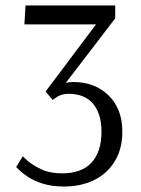

<svg xmlns="http://www.w3.org/2000/svg" viewBox="-20 -670 515 700"><path d="M214 10Q169 10 136 -0.5Q103 -11 81.5 -25.5Q60 -40 49.5 -50.5Q39 -61 39 -61L63 -100Q63 -100 80 -84.5Q97 -69 129 -53.5Q161 -38 206 -38Q278 -38 314 -77.5Q350 -117 350 -190Q350 -255 319.5 -291.5Q289 -328 230 -328Q205 -328 188.5 -317Q172 -306 172 -306L146 -336L330 -581H69L73 -650H400V-603L220 -368Q232 -371 247 -371Q326 -371 376 -322Q426 -273 426 -190Q426 -127 398.5 -82Q371 -37 323 -13.5Q275 10 214 10Z"/></svg>

Font: Arsenal SC
Style: Regular
Weight: 400
Designer: Andrij Shevchenko
Foundry: Stairsfor
Version: Version 2.001; ttfautohint (v1.8.4.7-5d5b)